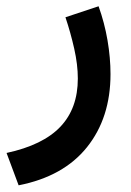

<svg xmlns="http://www.w3.org/2000/svg" viewBox="-35 -312 408 597"><path d="M22.9 264.2 -14.6 163.6Q98.6 139.2 152.8 82Q207 24.9 207 -67.9Q207 -110.8 195.8 -160.6Q184.6 -210.4 168.5 -258.3L271.5 -292.5Q290 -241.2 299.3 -186.8Q308.6 -132.3 308.6 -81.5Q308.6 54.2 235.6 145.5Q162.6 236.8 22.9 264.2Z"/></svg>

Font: Vazirmatn RD Medium
Style: Regular
Weight: 500
Designer: Saber Rastikerdar
Foundry: Saber Rastikerdar
Version: Version 33.003